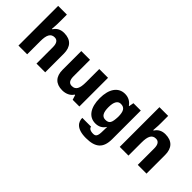

<svg xmlns="http://www.w3.org/2000/svg" viewBox="-2 -1559 2599 2599"><g transform="rotate(45 1297.5 -260.0)"><path d="M73 0H240V-250C240 -370 269 -426 342 -426C393 -426 418 -387 418 -314V0H585V-357C585 -487 518 -559 390 -559C323 -559 273 -532 242 -481H233C239 -567 241 -585 240 -621V-760H73Z M919 10C990 10 1050 -19 1080 -69H1089L1111 0H1239V-549H1071V-299C1071 -177 1044 -123 970 -123C917 -123 894 -161 894 -234V-549H727V-191C727 -62 793 10 919 10Z M1603 240C1787 240 1866 168 1866 -2V-549H1725L1712 -480H1707C1670 -532 1620 -559 1556 -559C1430 -559 1354 -453 1354 -274C1354 -100 1426 10 1553 10C1616 10 1665 -15 1699 -69H1701C1700 -41 1699 -13 1699 7C1699 105 1681 130 1631 130C1574 130 1546 108 1544 81H1376C1376 153 1417 240 1603 240ZM1614 -121C1550 -121 1524 -174 1524 -272C1524 -373 1555 -423 1612 -423C1683 -423 1710 -377 1710 -272C1705 -159 1689 -121 1614 -121Z M2012 0H2179V-250C2179 -370 2208 -426 2281 -426C2332 -426 2357 -387 2357 -314V0H2524V-357C2524 -487 2457 -559 2329 -559C2262 -559 2212 -532 2181 -481H2172C2178 -567 2180 -585 2179 -621V-760H2012Z"/></g></svg>

Font: Kathrein 85 Heavy
Style: Regular
Weight: 900
Designer: Lazydogs Typefoundry, based on Open Sans by Ascender Corporation
Foundry: Lazydogs Typefoundry
Version: Version 1.003;PS 001.003;hotconv 1.0.88;makeotf.lib2.5.64775